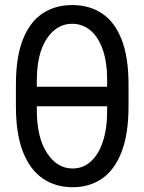

<svg xmlns="http://www.w3.org/2000/svg" viewBox="-20 -742 580 771"><path d="M444.3 -393.6V-315.4H97.7V-393.6ZM496.1 -402.3V-315.4Q496.1 -204.1 468.3 -132.1Q440.4 -60.1 390.1 -25.1Q339.8 9.8 271.5 9.8Q203.1 9.8 151.9 -25.1Q100.6 -60.1 72.3 -132.1Q43.9 -204.1 43.9 -315.4V-402.3Q43.9 -513.2 72 -583.7Q100.1 -654.3 150.9 -688Q201.7 -721.7 269.5 -721.7Q338.9 -721.7 389.6 -688Q440.4 -654.3 468.3 -583.7Q496.1 -513.2 496.1 -402.3ZM410.2 -299.8V-418Q410.6 -491.2 392.8 -542.2Q375 -593.3 343.3 -619.9Q311.5 -646.5 269.5 -646.5Q208 -646.5 168 -586.9Q127.9 -527.3 127.9 -418V-299.8Q127.9 -189.9 168.7 -127.7Q209.5 -65.4 271.5 -65.4Q313.5 -65.4 344.7 -93.5Q376 -121.6 393.3 -174.1Q410.6 -226.6 410.2 -299.8Z"/></svg>

Font: Inter V
Style: 
Weight: 400
Designer: Rasmus Andersson
Foundry: rsms
Version: Version 4.000;git-a3f224843